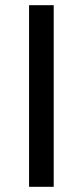

<svg xmlns="http://www.w3.org/2000/svg" viewBox="-20 -720 319 740"><path d="M92 -700H187V0H92Z"/></svg>

Font: PT Sans Caption
Style: Regular
Weight: 400
Designer: A.Korolkova, O.Umpeleva, V.Yefimov
Foundry: ParaType Ltd
Version: Version 2.004W OFL